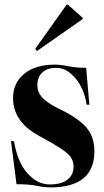

<svg xmlns="http://www.w3.org/2000/svg" viewBox="-20 -804 456 838"><path d="M141 -581 134 -591 271 -784H276L341 -726V-721ZM204 14Q174 14 141 7Q108 0 52 0L28 -188H41Q56 -97 99.5 -48Q143 1 197 1Q247 1 274 -19.5Q301 -40 301 -77Q301 -110 275 -133.5Q249 -157 174 -198L145 -214Q37 -275 37 -376Q37 -443 86.5 -482.5Q136 -522 219 -522Q244 -522 278 -515Q312 -508 356 -508L370 -347H358Q348 -416 309.5 -462Q271 -508 226 -508Q187 -508 165 -488Q143 -468 143 -432Q143 -404 161.5 -381.5Q180 -359 228 -334L258 -319Q330 -282 361 -242.5Q392 -203 392 -144Q392 12 204 14Z"/></svg>

Font: Gloock
Style: Regular
Weight: 400
Designer: Duarte Pinto
Foundry: Duarte Pinto
Version: Version 1.000